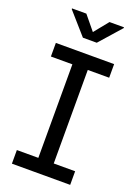

<svg xmlns="http://www.w3.org/2000/svg" viewBox="-173 -1015 788 1087"><g transform="rotate(20 220.5 -471.0)"><path d="M44.9 0V-82H174.3V-645.5H44.9V-727.5H396V-645.5H267.1V-82H396V0ZM150.4 -942.4 220.7 -856.9 290 -942.4H377.4V-938L262.2 -807.6H178.7L64 -938V-942.4Z"/></g></svg>

Font: Inter Variable LoSnoCo
Style: Regular
Weight: 400
Designer: Rasmus Andersson
Foundry: rsms
Version: Version 4.000;git-a52131595; featfreeze: case,dlig,ss01,ss02